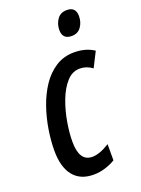

<svg xmlns="http://www.w3.org/2000/svg" viewBox="-144 -807 647 882"><g transform="rotate(-20 180.0 -366.5)"><path d="M157 10Q92 10 58 -32.5Q24 -75 24 -155Q24 -202 32.5 -256Q41 -310 59 -362Q77 -414 105 -456Q133 -498 172.5 -523.5Q212 -549 263 -549Q320 -549 360 -522L323 -449Q295 -470 262 -470Q225 -470 197.5 -439Q170 -408 152 -360.5Q134 -313 125 -261Q116 -209 116 -165Q116 -69 179 -69Q215 -69 264 -100V-21Q243 -8 215 1Q187 10 157 10ZM280 -623Q235 -623 235 -668Q235 -697 251 -720Q267 -743 298 -743Q342 -743 342 -698Q342 -668 326 -645.5Q310 -623 280 -623Z"/></g></svg>

Font: Noto Sans ExtraCondensed Medium
Style: Italic
Weight: 500
Width: 2
Italic angle: -12°
Designer: Monotype Design Team
Foundry: Monotype Imaging Inc.
Version: Version 2.013; ttfautohint (v1.8.4.7-5d5b)